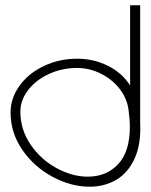

<svg xmlns="http://www.w3.org/2000/svg" viewBox="-20 -704 570 726"><path d="M319 2Q249 2 179.5 -35Q110 -72 65 -136.5Q20 -201 20 -279Q20 -333 54 -380Q88 -427 146 -454.5Q204 -482 272 -482Q334 -482 387.5 -455.5Q441 -429 472 -381V-684H510V-241Q514 -159 489 -104.5Q464 -50 419.5 -24Q375 2 319 2ZM312 -36Q382 -36 426.5 -83Q471 -130 471 -225Q471 -251 466 -289Q460 -333 431.5 -369Q403 -405 360.5 -426Q318 -447 271 -447Q214 -447 164.5 -424Q115 -401 86 -363Q57 -325 57 -282Q57 -214 95.5 -157.5Q134 -101 193.5 -68.5Q253 -36 312 -36Z"/></svg>

Font: Vibes
Style: Regular
Weight: 400
Designer: AbdElmomen Kadhim
Version: Version 1.100